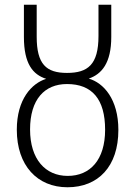

<svg xmlns="http://www.w3.org/2000/svg" viewBox="-20 -780 570 811"><path d="M265 11C395 11 480 -77 480 -231C480 -362 417 -430 355 -448C410 -467 450 -514 450 -624V-760H396V-628C396 -507 351 -472 263 -472C175 -472 135 -509 135 -625V-760H81V-624C81 -510 119 -465 175 -447C114 -428 51 -361 51 -232C51 -80 138 11 265 11ZM266 -37C172 -37 107 -107 107 -233C107 -360 168 -425 263 -425C369 -425 424 -361 424 -232C424 -105 361 -37 266 -37Z"/></svg>

Font: Noto Sans Mono Condensed Light
Style: Regular
Weight: 300
Width: 3
Designer: Monotype Design Team
Foundry: Monotype Imaging Inc.
Version: Version 2.014